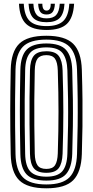

<svg xmlns="http://www.w3.org/2000/svg" viewBox="-20 -1001 498 1030"><path d="M228.8 9.2Q127 9.2 83.2 -33.9Q39.5 -77 37.5 -174Q36 -241.5 35.4 -297.9Q34.8 -354.2 34.9 -406.1Q35 -458 35.6 -511.5Q36.2 -565 37.5 -626.8Q39.5 -723.5 83.2 -766.4Q127 -809.2 228.8 -809.2Q328.8 -809.2 372.4 -766.4Q416 -723.5 419 -626.8Q421.8 -538.5 422.5 -465.8Q423.2 -393 422.4 -323.2Q421.5 -253.5 419 -174Q415.8 -77.8 372.8 -34.2Q329.8 9.2 228.8 9.2ZM228.8 -11.5Q316 -11.5 353.2 -50.2Q390.5 -89 393.2 -174.8Q395.8 -255.2 396.6 -325Q397.5 -394.8 396.8 -466.8Q396 -538.8 393.2 -626Q390.5 -711.5 353.1 -750Q315.8 -788.5 228.8 -788.5Q139.5 -788.5 102.4 -749.9Q65.2 -711.2 63.2 -626.2Q61.5 -536.2 60.9 -464.9Q60.2 -393.5 61 -324.9Q61.8 -256.2 63.2 -174.5Q65.2 -89.2 102.4 -50.4Q139.5 -11.5 228.8 -11.5ZM228.8 -32.2Q153.8 -32.2 122.2 -66Q90.8 -99.8 89.2 -175Q87.8 -242.5 87.1 -298.8Q86.5 -355 86.5 -406.6Q86.5 -458.2 87.2 -511.4Q88 -564.5 89.2 -625.8Q90.8 -700.8 122.5 -734.2Q154.2 -767.8 228.8 -767.8Q303 -767.8 334 -733.6Q365 -699.5 367.5 -625Q370.2 -536 371 -464.6Q371.8 -393.2 370.9 -324.9Q370 -256.5 367.5 -175.5Q365 -102 334.4 -67.1Q303.8 -32.2 228.8 -32.2ZM228.8 -53.2Q289.2 -53.2 314.4 -82.6Q339.5 -112 341.5 -176.5Q344.2 -260.5 345.1 -329.5Q346 -398.5 345.1 -468.2Q344.2 -538 341.5 -624Q339.5 -686 315.4 -716.4Q291.2 -746.8 228.8 -746.8Q166.8 -746.8 141.5 -717.6Q116.2 -688.5 115 -625Q113 -537 112.5 -466.1Q112 -395.2 112.6 -326.5Q113.2 -257.8 115 -175.5Q116.2 -109.8 142.5 -81.5Q168.8 -53.2 228.8 -53.2ZM228.8 -74Q180.8 -74 161.4 -98.4Q142 -122.8 140.8 -176Q139 -265.8 138.4 -336.8Q137.8 -407.8 138.4 -475.8Q139 -543.8 140.8 -624.8Q142 -677.8 161.4 -701.9Q180.8 -726 228.8 -726Q277 -726 295.6 -700.4Q314.2 -674.8 315.8 -623.2Q317.8 -559.2 318.8 -505.1Q319.8 -451 319.8 -400.1Q319.8 -349.2 318.8 -295.1Q317.8 -241 315.8 -177Q314 -124.2 295.1 -99.1Q276.2 -74 228.8 -74ZM228.8 -94.8Q262.5 -94.8 275.5 -115.1Q288.5 -135.5 290 -177.8Q292 -242.2 292.9 -296.4Q293.8 -350.5 293.8 -401.1Q293.8 -451.8 292.9 -505.4Q292 -559 290 -622.5Q288.5 -667.2 274.8 -686.2Q261 -705.2 228.8 -705.2Q195.8 -705.2 181.6 -686.6Q167.5 -668 166.5 -624Q164.8 -536 164.1 -465.5Q163.5 -395 164.2 -326.6Q165 -258.2 166.5 -176.8Q167.5 -134.8 180.9 -114.8Q194.2 -94.8 228.8 -94.8ZM229.8 -840.2Q154.2 -840.2 119.9 -872.9Q85.5 -905.5 81.8 -980.8H107.5Q110.8 -916.5 139.1 -888.8Q167.5 -861 229.8 -861Q291.5 -861 319.9 -888.8Q348.2 -916.5 351.8 -980.8H377.5Q373.2 -905.5 338.9 -872.9Q304.5 -840.2 229.8 -840.2ZM229.8 -881.8Q180.5 -881.8 158.2 -904.8Q136 -927.8 133.2 -980.8H159Q161 -939 177.4 -920.8Q193.8 -902.5 229.8 -902.5Q265.2 -902.5 281.6 -920.8Q298 -939 300.5 -980.8H326Q323 -927.8 300.6 -904.8Q278.2 -881.8 229.8 -881.8ZM229.8 -923.2Q207 -923.2 196.6 -936.6Q186.2 -950 184.8 -980.8H207.2Q207 -944.2 229.8 -944.2Q252.8 -944.2 252 -980.8H274.5Q272.8 -950 262.4 -936.6Q252 -923.2 229.8 -923.2Z"/></svg>

Font: Big Shoulders Inline Display ExtraBold
Style: Regular
Weight: 800
Designer: Patric King
Foundry: XO Type Co
Version: Version 1.000